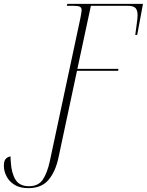

<svg xmlns="http://www.w3.org/2000/svg" viewBox="-108 -734 761 995"><path d="M39 241Q-5 241 -33 223.5Q-61 206 -74.5 179Q-88 152 -88 125Q-88 98 -76.5 87.5Q-65 77 -53 77Q-53 84 -53 91Q-53 98 -52 105Q-49 162 -28 196.5Q-7 231 42 231Q91 231 114 196.5Q137 162 150 102L308 -637Q311 -653 313 -664Q315 -675 315 -681Q315 -695 305 -699.5Q295 -704 271 -704H238L241 -714H633L603 -553H593Q597 -586 601 -613Q605 -640 605 -655Q605 -681 594 -692.5Q583 -704 552 -704H363L293 -377H506L504 -367H291L195 83Q180 154 144 197.5Q108 241 39 241Z"/></svg>

Font: Noto Serif Display Condensed ExtraLight
Style: Italic
Weight: 200
Width: 3
Italic angle: -12°
Designer: Monotype Design Team
Foundry: Monotype Imaging Inc.
Version: Version 2.009